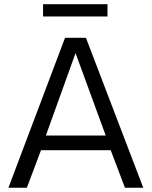

<svg xmlns="http://www.w3.org/2000/svg" viewBox="-20 -881 712 901"><path d="M19.5 0 285.2 -703.6H383.3L652.3 0H566.4L499.5 -176.3H172.4L106 0ZM195.3 -245.1H476.1L334.5 -631.8ZM182.1 -861.3H484.4V-803.7H182.1Z"/></svg>

Font: Metrophobic
Style: Regular
Weight: 400
Designer: Vernon Adams
Foundry: Vernon Adams
Version: Version 3.200; ttfautohint (v1.8.4.7-5d5b);gftools[0.9.23]